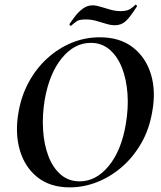

<svg xmlns="http://www.w3.org/2000/svg" viewBox="-20 -797 695 829"><path d="M281 12Q197 12 142 -31.5Q87 -75 65.5 -149Q44 -223 60 -313Q72 -383 104 -442Q136 -501 183.5 -544.5Q231 -588 289 -612Q347 -636 411 -636Q497 -636 553 -593Q609 -550 631.5 -477Q654 -404 637 -313Q624 -237 589 -177Q554 -117 505 -75Q456 -33 398.5 -10.5Q341 12 281 12ZM324 -14Q395 -14 449.5 -80.5Q504 -147 523 -260Q535 -329 530.5 -392Q526 -455 506.5 -504.5Q487 -554 453 -583Q419 -612 372 -612Q301 -612 247 -546Q193 -480 173 -366Q162 -299 166 -236Q170 -173 189 -123Q208 -73 242 -43.5Q276 -14 324 -14ZM287 -686Q286 -684 282.5 -687Q279 -690 280 -693Q290 -708 304.5 -727Q319 -746 338 -760Q357 -774 380 -774Q394 -774 413.5 -768Q433 -762 456 -755.5Q479 -749 500 -749Q523 -749 536 -755Q549 -761 564 -776Q566 -778 569.5 -774.5Q573 -771 571 -769Q540 -720 521 -704Q502 -688 476 -688Q458 -688 437.5 -694.5Q417 -701 395 -707Q373 -713 351 -713Q323 -713 312.5 -706Q302 -699 287 -686Z"/></svg>

Font: Cormorant Light
Style: Italic
Weight: 300
Italic angle: -10°
Designer: Christian Thalmann (Catharsis Fonts)
Foundry: Catharsis Fonts
Version: Version 4.000